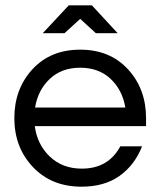

<svg xmlns="http://www.w3.org/2000/svg" viewBox="-20 -695 597 723"><path d="M288 -60Q388 -60 433 -144H515Q487 -73 430 -32.5Q373 8 287 8Q174 8 104 -66Q34 -140 34 -250Q34 -360 102 -434Q170 -508 282 -508Q394 -508 462 -434Q530 -360 530 -250V-220H111Q120 -151 167.5 -105.5Q215 -60 288 -60ZM112 -290H452Q441 -356 396.5 -398Q352 -440 282 -440Q212 -440 167.5 -398Q123 -356 112 -290ZM423 -570H341L282 -624L223 -570H141L239 -675H326Z"/></svg>

Font: Questrial
Style: Regular
Weight: 400
Designer: Joe Prince
Foundry: Joe Prince
Version: Version 1.002